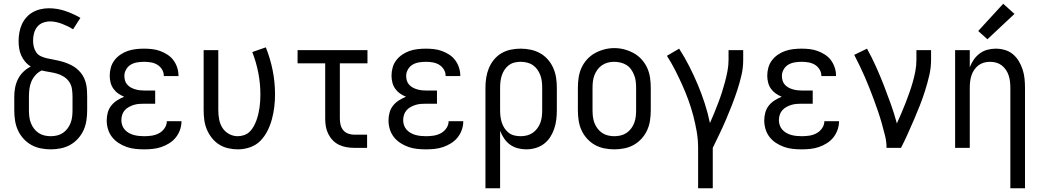

<svg xmlns="http://www.w3.org/2000/svg" viewBox="-20 -787 5540 1022"><path d="M250 8Q223 8 196 2.5Q169 -3 146 -16Q123 -29 104.5 -49.5Q86 -70 75 -94.5Q64 -119 60 -146Q56 -173 56 -200V-273Q56 -297 60.5 -321Q65 -345 76 -366.5Q87 -388 104.5 -405Q122 -422 144 -433Q127 -443 114 -458.5Q101 -474 93 -492Q85 -510 82 -529.5Q79 -549 79 -569Q79 -591 83 -613.5Q87 -636 96 -656.5Q105 -677 120 -694Q135 -711 154.5 -722Q174 -733 196 -738Q218 -743 240 -743Q285 -743 327.5 -728.5Q370 -714 408 -692L369 -631Q355 -640 340.5 -647Q326 -654 310.5 -660Q295 -666 279 -669.5Q263 -673 247 -673Q227 -673 208.5 -666Q190 -659 178 -644Q166 -629 161 -609.5Q156 -590 156 -571Q156 -554 160 -537.5Q164 -521 173.5 -507.5Q183 -494 199 -487Q215 -480 231 -476.5Q247 -473 263.5 -470Q280 -467 296.5 -463Q313 -459 328.5 -453.5Q344 -448 359 -440.5Q374 -433 387 -422.5Q400 -412 410.5 -399Q421 -386 428 -370.5Q435 -355 438.5 -339Q442 -323 443 -306Q444 -289 444 -273V-200Q444 -173 440 -146Q436 -119 425 -94.5Q414 -70 395.5 -49.5Q377 -29 354 -16Q331 -3 304 2.5Q277 8 250 8ZM250 -62Q267 -62 284 -66Q301 -70 315 -79.5Q329 -89 339.5 -103Q350 -117 356 -133Q362 -149 364 -166Q366 -183 366 -200V-273Q366 -293 363 -313.5Q360 -334 348.5 -351Q337 -368 319.5 -379Q302 -390 282 -395.5Q262 -401 242 -404Q222 -407 202 -412Q183 -403 169 -387.5Q155 -372 147 -353Q139 -334 136.5 -313.5Q134 -293 134 -273V-200Q134 -183 136 -166Q138 -149 144 -133Q150 -117 160.5 -103Q171 -89 185 -79.5Q199 -70 216 -66Q233 -62 250 -62Z M747 8Q724 8 700 5.5Q676 3 653.5 -5Q631 -13 611 -26Q591 -39 576.5 -57.5Q562 -76 555 -99Q548 -122 548 -146Q548 -167 553.5 -187.5Q559 -208 572 -224.5Q585 -241 603 -252.5Q621 -264 641 -272Q624 -279 609 -289.5Q594 -300 583.5 -315Q573 -330 568.5 -348Q564 -366 564 -384Q564 -406 570 -427.5Q576 -449 589.5 -466.5Q603 -484 621.5 -496.5Q640 -509 660.5 -516Q681 -523 703 -525.5Q725 -528 747 -528Q769 -528 790.5 -525.5Q812 -523 832.5 -515.5Q853 -508 871.5 -496Q890 -484 903 -466.5Q916 -449 923 -428Q930 -407 930 -386Q930 -385 930 -384Q930 -383 930 -382H852Q852 -383 852 -383.5Q852 -384 852 -384Q852 -402 842 -418Q832 -434 816.5 -443Q801 -452 783 -455Q765 -458 747 -458Q729 -458 710.5 -455Q692 -452 676.5 -443Q661 -434 651.5 -417.5Q642 -401 642 -383Q642 -370 645.5 -358Q649 -346 657.5 -336.5Q666 -327 677 -321Q688 -315 700 -311.5Q712 -308 724.5 -306.5Q737 -305 750 -305H806V-235H750Q736 -235 721.5 -234Q707 -233 693.5 -229Q680 -225 667 -218Q654 -211 644.5 -200.5Q635 -190 630.5 -176Q626 -162 626 -147Q626 -134 630.5 -120.5Q635 -107 644.5 -96.5Q654 -86 666.5 -79Q679 -72 692 -68.5Q705 -65 719 -63.5Q733 -62 747 -62Q768 -62 788 -65Q808 -68 826 -77.5Q844 -87 856 -104.5Q868 -122 868 -142Q868 -142 868 -142Q868 -142 868 -142H946Q946 -142 946 -141.5Q946 -141 946 -141Q946 -118 938 -95.5Q930 -73 915.5 -55Q901 -37 881 -24.5Q861 -12 839 -4.5Q817 3 794 5.5Q771 8 747 8Z M1246 8Q1220 8 1194 2Q1168 -4 1146 -18Q1124 -32 1107.5 -53Q1091 -74 1081 -98Q1071 -122 1067.5 -148Q1064 -174 1064 -200V-520H1142V-200Q1142 -176 1146.5 -151.5Q1151 -127 1164 -106.5Q1177 -86 1199 -74Q1221 -62 1245 -62Q1263 -62 1280 -68Q1297 -74 1309.5 -86.5Q1322 -99 1330.5 -114.5Q1339 -130 1345 -146.5Q1351 -163 1355 -180Q1359 -197 1361.5 -214.5Q1364 -232 1365 -249.5Q1366 -267 1366 -285Q1366 -342 1355 -399Q1344 -456 1323 -510L1395 -535Q1419 -475 1431.5 -412Q1444 -349 1444 -284Q1444 -251 1440 -218Q1436 -185 1427.5 -153Q1419 -121 1404 -91Q1389 -61 1366 -37.5Q1343 -14 1311 -3Q1279 8 1246 8Z M1866 0Q1845 0 1824.5 -3.5Q1804 -7 1785 -16Q1766 -25 1751.5 -40Q1737 -55 1727.5 -74Q1718 -93 1714.5 -113.5Q1711 -134 1711 -155V-450H1564V-520H1936V-450H1789V-155Q1789 -138 1793 -122Q1797 -106 1807.5 -93.5Q1818 -81 1834 -75.5Q1850 -70 1866 -70H1934V0Z M2247 8Q2224 8 2200 5.5Q2176 3 2153.5 -5Q2131 -13 2111 -26Q2091 -39 2076.5 -57.5Q2062 -76 2055 -99Q2048 -122 2048 -146Q2048 -167 2053.5 -187.5Q2059 -208 2072 -224.5Q2085 -241 2103 -252.5Q2121 -264 2141 -272Q2124 -279 2109 -289.5Q2094 -300 2083.5 -315Q2073 -330 2068.5 -348Q2064 -366 2064 -384Q2064 -406 2070 -427.5Q2076 -449 2089.5 -466.5Q2103 -484 2121.5 -496.5Q2140 -509 2160.5 -516Q2181 -523 2203 -525.5Q2225 -528 2247 -528Q2269 -528 2290.5 -525.5Q2312 -523 2332.5 -515.5Q2353 -508 2371.5 -496Q2390 -484 2403 -466.5Q2416 -449 2423 -428Q2430 -407 2430 -386Q2430 -385 2430 -384Q2430 -383 2430 -382H2352Q2352 -383 2352 -383.5Q2352 -384 2352 -384Q2352 -402 2342 -418Q2332 -434 2316.5 -443Q2301 -452 2283 -455Q2265 -458 2247 -458Q2229 -458 2210.5 -455Q2192 -452 2176.5 -443Q2161 -434 2151.5 -417.5Q2142 -401 2142 -383Q2142 -370 2145.5 -358Q2149 -346 2157.5 -336.5Q2166 -327 2177 -321Q2188 -315 2200 -311.5Q2212 -308 2224.5 -306.5Q2237 -305 2250 -305H2306V-235H2250Q2236 -235 2221.5 -234Q2207 -233 2193.5 -229Q2180 -225 2167 -218Q2154 -211 2144.5 -200.5Q2135 -190 2130.5 -176Q2126 -162 2126 -147Q2126 -134 2130.5 -120.5Q2135 -107 2144.5 -96.5Q2154 -86 2166.5 -79Q2179 -72 2192 -68.5Q2205 -65 2219 -63.5Q2233 -62 2247 -62Q2268 -62 2288 -65Q2308 -68 2326 -77.5Q2344 -87 2356 -104.5Q2368 -122 2368 -142Q2368 -142 2368 -142Q2368 -142 2368 -142H2446Q2446 -142 2446 -141.5Q2446 -141 2446 -141Q2446 -118 2438 -95.5Q2430 -73 2415.5 -55Q2401 -37 2381 -24.5Q2361 -12 2339 -4.5Q2317 3 2294 5.5Q2271 8 2247 8Z M2564 215V-320Q2564 -347 2568 -373Q2572 -399 2582 -423.5Q2592 -448 2609 -469Q2626 -490 2649 -503.5Q2672 -517 2698 -522.5Q2724 -528 2751 -528Q2778 -528 2804.5 -522.5Q2831 -517 2854.5 -504Q2878 -491 2896 -470.5Q2914 -450 2925 -425Q2936 -400 2940 -373.5Q2944 -347 2944 -320V-200Q2944 -175 2941 -150Q2938 -125 2930 -101.5Q2922 -78 2908.5 -57Q2895 -36 2875 -21Q2855 -6 2830.5 1Q2806 8 2781 8Q2758 8 2735.5 2Q2713 -4 2694.5 -17.5Q2676 -31 2663 -50.5Q2650 -70 2642 -91V215ZM2751 -62Q2768 -62 2784.5 -66Q2801 -70 2815 -79.5Q2829 -89 2839.5 -103Q2850 -117 2856 -133Q2862 -149 2864 -166Q2866 -183 2866 -200V-320Q2866 -337 2864 -354Q2862 -371 2856 -387Q2850 -403 2840 -417Q2830 -431 2816 -440.5Q2802 -450 2785 -454Q2768 -458 2751 -458Q2734 -458 2718 -454Q2702 -450 2688.5 -440Q2675 -430 2665.5 -415.5Q2656 -401 2651 -385.5Q2646 -370 2644 -353.5Q2642 -337 2642 -320V-200Q2642 -183 2644 -166.5Q2646 -150 2651 -134.5Q2656 -119 2665.5 -104.5Q2675 -90 2688 -80Q2701 -70 2717.5 -66Q2734 -62 2751 -62Z M3250 8Q3223 8 3196 2.5Q3169 -3 3146 -16Q3123 -29 3104.5 -49.5Q3086 -70 3075 -94.5Q3064 -119 3060 -146Q3056 -173 3056 -200V-320Q3056 -347 3060 -374Q3064 -401 3075 -425.5Q3086 -450 3104.5 -470.5Q3123 -491 3146.5 -504Q3170 -517 3196.5 -524Q3223 -531 3250 -531Q3277 -531 3303.5 -524Q3330 -517 3353.5 -504Q3377 -491 3395.5 -470.5Q3414 -450 3425 -425.5Q3436 -401 3440 -374Q3444 -347 3444 -320V-200Q3444 -173 3440 -146Q3436 -119 3425 -94.5Q3414 -70 3395.5 -49.5Q3377 -29 3354 -16Q3331 -3 3304 2.5Q3277 8 3250 8ZM3250 -62Q3267 -62 3284 -66Q3301 -70 3315 -79.5Q3329 -89 3339.5 -103Q3350 -117 3356 -133Q3362 -149 3364 -166Q3366 -183 3366 -200V-320Q3366 -337 3364 -354Q3362 -371 3355.5 -387.5Q3349 -404 3339 -418Q3329 -432 3314.5 -441Q3300 -450 3283 -454Q3266 -458 3248 -458Q3231 -458 3214.5 -453.5Q3198 -449 3184 -439.5Q3170 -430 3160 -416Q3150 -402 3144 -386.5Q3138 -371 3136 -354Q3134 -337 3134 -320V-200Q3134 -183 3136 -166Q3138 -149 3144 -133Q3150 -117 3160.5 -103Q3171 -89 3185 -79.5Q3199 -70 3216 -66Q3233 -62 3250 -62Z M3696 215V0Q3696 -44 3688.5 -87Q3681 -130 3670 -172Q3659 -214 3644 -255Q3629 -296 3611 -336Q3593 -376 3573 -415Q3553 -454 3530 -490L3595 -528Q3624 -483 3648.5 -435Q3673 -387 3694 -337Q3715 -287 3731.5 -236Q3748 -185 3759 -132Q3771 -159 3782 -186Q3793 -213 3803.5 -240.5Q3814 -268 3823 -296Q3832 -324 3839.5 -352.5Q3847 -381 3852.5 -410Q3858 -439 3858 -468V-520H3936V-468Q3936 -426 3926.5 -385.5Q3917 -345 3904 -305.5Q3891 -266 3876 -227.5Q3861 -189 3844.5 -150.5Q3828 -112 3810 -74.5Q3792 -37 3774 0V215Z M4247 8Q4224 8 4200 5.5Q4176 3 4153.5 -5Q4131 -13 4111 -26Q4091 -39 4076.5 -57.5Q4062 -76 4055 -99Q4048 -122 4048 -146Q4048 -167 4053.5 -187.5Q4059 -208 4072 -224.5Q4085 -241 4103 -252.5Q4121 -264 4141 -272Q4124 -279 4109 -289.5Q4094 -300 4083.5 -315Q4073 -330 4068.5 -348Q4064 -366 4064 -384Q4064 -406 4070 -427.5Q4076 -449 4089.5 -466.5Q4103 -484 4121.5 -496.5Q4140 -509 4160.5 -516Q4181 -523 4203 -525.5Q4225 -528 4247 -528Q4269 -528 4290.5 -525.5Q4312 -523 4332.5 -515.5Q4353 -508 4371.5 -496Q4390 -484 4403 -466.5Q4416 -449 4423 -428Q4430 -407 4430 -386Q4430 -385 4430 -384Q4430 -383 4430 -382H4352Q4352 -383 4352 -383.5Q4352 -384 4352 -384Q4352 -402 4342 -418Q4332 -434 4316.5 -443Q4301 -452 4283 -455Q4265 -458 4247 -458Q4229 -458 4210.5 -455Q4192 -452 4176.5 -443Q4161 -434 4151.5 -417.5Q4142 -401 4142 -383Q4142 -370 4145.5 -358Q4149 -346 4157.5 -336.5Q4166 -327 4177 -321Q4188 -315 4200 -311.5Q4212 -308 4224.5 -306.5Q4237 -305 4250 -305H4306V-235H4250Q4236 -235 4221.5 -234Q4207 -233 4193.5 -229Q4180 -225 4167 -218Q4154 -211 4144.5 -200.5Q4135 -190 4130.5 -176Q4126 -162 4126 -147Q4126 -134 4130.5 -120.5Q4135 -107 4144.5 -96.5Q4154 -86 4166.5 -79Q4179 -72 4192 -68.5Q4205 -65 4219 -63.5Q4233 -62 4247 -62Q4268 -62 4288 -65Q4308 -68 4326 -77.5Q4344 -87 4356 -104.5Q4368 -122 4368 -142Q4368 -142 4368 -142Q4368 -142 4368 -142H4446Q4446 -142 4446 -141.5Q4446 -141 4446 -141Q4446 -118 4438 -95.5Q4430 -73 4415.5 -55Q4401 -37 4381 -24.5Q4361 -12 4339 -4.5Q4317 3 4294 5.5Q4271 8 4247 8Z M4699 0Q4699 -33 4691 -65Q4683 -97 4674 -129Q4665 -161 4654.5 -192Q4644 -223 4632.5 -254Q4621 -285 4609 -315.5Q4597 -346 4584 -376Q4571 -406 4556.5 -436Q4542 -466 4527 -495L4595 -528Q4621 -481 4643 -432Q4665 -383 4684.5 -333Q4704 -283 4722 -232.5Q4740 -182 4754 -130Q4766 -157 4778 -184.5Q4790 -212 4800.5 -239.5Q4811 -267 4821 -295Q4831 -323 4839 -351.5Q4847 -380 4852.5 -409Q4858 -438 4858 -468V-520H4936V-468Q4936 -427 4926.5 -386Q4917 -345 4904.5 -305.5Q4892 -266 4877 -227.5Q4862 -189 4845.5 -151Q4829 -113 4812 -75Q4795 -37 4776 0Z M5358 215V-320Q5358 -337 5356 -353.5Q5354 -370 5349 -385.5Q5344 -401 5334.5 -415Q5325 -429 5312 -439Q5299 -449 5283 -453.5Q5267 -458 5250 -458Q5233 -458 5217 -453.5Q5201 -449 5188 -439Q5175 -429 5165.5 -415Q5156 -401 5151 -385.5Q5146 -370 5144 -353.5Q5142 -337 5142 -320V0H5064V-520H5142V-429Q5150 -450 5163 -469Q5176 -488 5194.5 -502Q5213 -516 5235.5 -522Q5258 -528 5280 -528Q5305 -528 5329 -521Q5353 -514 5371.5 -498.5Q5390 -483 5403 -461.5Q5416 -440 5423.5 -416.5Q5431 -393 5433.5 -368.5Q5436 -344 5436 -320V215ZM5236 -578 5187 -622 5320 -767 5380 -713Z"/></svg>

Font: Zed Mono
Style: Regular
Weight: 400
Monospace: yes
Designer: Belleve Invis
Foundry: Belleve Invis
Version: Version 1.0.0; ttfautohint (v1.8.4)